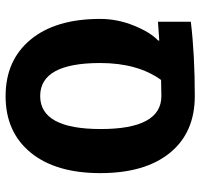

<svg xmlns="http://www.w3.org/2000/svg" viewBox="-35 -645 689 659"><g transform="rotate(90 309.5 -315.5)"><path d="M309.6 -639.6Q435.1 -639.6 504.6 -554.2Q574.2 -468.8 574.2 -315.4Q574.2 -162.1 503.7 -76.2Q433.1 9.8 310.1 9.8Q187 9.8 116 -75.9Q44.9 -161.6 44.9 -314.9Q44.9 -374 67.9 -430.7Q90.8 -487.3 119.1 -513.7V-517.6L54.7 -513.2V-626Q168 -639.6 309.6 -639.6ZM196.3 -314.9Q196.3 -108.9 309.6 -108.9Q422.9 -108.9 422.9 -316.9Q422.9 -524.9 309.6 -524.9L254.4 -523.9Q196.3 -443.4 196.3 -314.9Z"/></g></svg>

Font: Open Sans Hebrew
Style: Bold
Weight: 700
Foundry: Ascender Corporation, Yanek Iontef
Version: Version 2.001;PS 002.001;hotconv 1.0.70;makeotf.lib2.5.58329